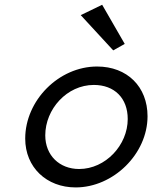

<svg xmlns="http://www.w3.org/2000/svg" viewBox="-20 -780 647 814"><path d="M377.9 -419.9C464.8 -419.9 521.5 -364.3 521.5 -275.4C521.5 -165 427.7 -63.5 315.4 -63.5C232.4 -63.5 171.9 -121.1 171.9 -206.1C171.9 -317.4 263.7 -419.9 377.9 -419.9ZM391.6 -498C229.5 -498 86.9 -354.5 86.9 -192.4C86.9 -70.3 177.7 14.6 300.8 14.6C460 14.6 605.5 -127 605.5 -287.1C605.5 -412.1 519.5 -498 391.6 -498ZM508.8 -593.8 413.1 -759.8 322.3 -715.8 460 -566.4Z"/></svg>

Font: Sen-gleads
Style: Italic
Weight: 400
Designer: Kosal Sen, Philatype
Foundry: Philatype
Version: Version 1.004; ttfautohint (v1.8.3)